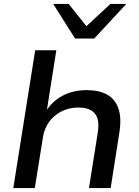

<svg xmlns="http://www.w3.org/2000/svg" viewBox="-20 -962 709 982"><path d="M48 0 160 -705H268L218 -387H211Q245 -443 299 -472Q353 -501 423 -501Q487 -501 528 -478Q569 -455 585.5 -407.5Q602 -360 591 -287L546 0H435L480 -283Q487 -328 478.5 -356Q470 -384 445.5 -398Q421 -412 381 -412Q333 -412 294 -392Q255 -372 231 -338.5Q207 -305 200 -262L158 0ZM364 -765 252 -942H331L422 -828L545 -942H626L462 -765Z"/></svg>

Font: Nunito Sans 10pt SemiExpanded SemiBold
Style: Italic
Weight: 600
Width: 6
Italic angle: -9°
Designer: Vernon Adams
Foundry: Vernon Adams
Version: Version 3.101;gftools[0.9.27]